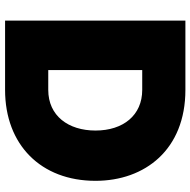

<svg xmlns="http://www.w3.org/2000/svg" viewBox="-17 -733 750 756"><g transform="rotate(90 358.0 -355.0)"><path d="M334 0C550 0 692 -141 692 -356C692 -551 569 -710 334 -710H61V0ZM494 -356C494 -249 436 -170 334 -170H256V-540H334C434 -540 494 -465 494 -356Z"/></g></svg>

Font: Raleway Black
Style: Regular
Weight: 900
Designer: Matt McInerney, Pablo Impallari, Rodrigo Fuenzalida
Foundry: Matt McInerney, Pablo Impallari, Rodrigo Fuenzalida
Version: Version 3.000g; ttfautohint (v1.5) -l 8 -r 28 -G 28 -x 14 -D